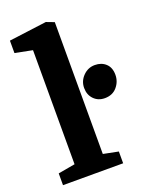

<svg xmlns="http://www.w3.org/2000/svg" viewBox="-133 -771 662 843"><g transform="rotate(-20 197.5 -349.5)"><path d="M13 0V-55L92 -69V-602L11 -618V-676L187 -699L224 -685V-69L294 -55V0ZM317 -296Q286 -296 266 -316.5Q246 -337 246 -369Q246 -401 269 -424.5Q292 -448 324 -448Q355 -448 375 -429.5Q395 -411 395 -377Q395 -345 374 -320.5Q353 -296 317 -296Z"/></g></svg>

Font: Faustina Light
Style: Bold
Weight: 700
Version: Version 1.200